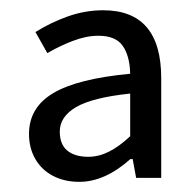

<svg xmlns="http://www.w3.org/2000/svg" viewBox="-20 -610 385 378"><path d="M236.3 -464.8Q235.4 -500.5 221.4 -520Q207.5 -539.6 173.8 -539.6Q149.9 -539.6 123.5 -529.5Q97.2 -519.5 73.2 -505.4L49.8 -546.9Q79.1 -565.4 113.3 -577.6Q147.5 -589.8 183.1 -589.8Q297.4 -589.8 297.4 -456.1V-259.8H248L241.2 -296.9H236.8Q186.5 -252 136.2 -252Q106.9 -252 84.5 -263.7Q62 -275.4 49.6 -296.9Q37.1 -318.4 37.1 -346.2Q37.1 -398.4 85 -426.8Q132.8 -455.1 236.3 -464.8ZM236.3 -425.8Q162.1 -418 129.9 -399.2Q97.7 -380.4 97.7 -351.1Q97.7 -325.7 112.5 -313.5Q127.4 -301.3 153.8 -301.3Q174.3 -301.3 194.3 -311.3Q214.4 -321.3 236.3 -341.8Z"/></svg>

Font: Varta
Style: Regular
Weight: 400
Designer: Joana Correia, Viktoriya Grabowska, Eben Sorkin
Foundry: Sorkin Type
Version: Version 1.003; ttfautohint (v1.3) -l 8 -r 24 -G 200 -x 12 -H